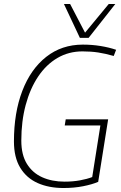

<svg xmlns="http://www.w3.org/2000/svg" viewBox="-20 -934 609 964"><path d="M299 10Q225 10 169 -15Q113 -40 81.5 -92Q50 -144 50 -224Q50 -368 92 -477.5Q134 -587 212 -648.5Q290 -710 396 -710Q442 -710 485 -703Q528 -696 563 -684L551 -653Q509 -665 473 -670.5Q437 -676 394 -676Q325 -676 268.5 -643Q212 -610 171.5 -549.5Q131 -489 109 -407Q87 -325 87 -228Q87 -157 115 -111.5Q143 -66 192 -44Q241 -22 304 -22Q346 -22 381.5 -28.5Q417 -35 443 -45L484 -304H305L310 -335H523L473 -21Q443 -8 397.5 1Q352 10 299 10ZM559 -914 425 -744H381L301 -914H332L407 -770L526 -914Z"/></svg>

Font: Georama ExtraLight
Style: Italic
Weight: 200
Italic angle: -9°
Designer: Jean-Baptiste Levee
Foundry: Production Type
Version: Version 1.000